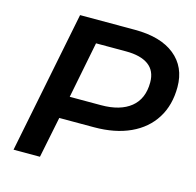

<svg xmlns="http://www.w3.org/2000/svg" viewBox="-103 -807 931 913"><g transform="rotate(15 363.0 -350.0)"><path d="M41 0 181 -700H451Q578 -700 647.5 -644Q717 -588 717 -489Q717 -400 676.5 -335.5Q636 -271 561 -236.5Q486 -202 383 -202H212L171 0ZM234 -312H388Q482 -312 534 -354Q586 -396 586 -477Q586 -534 547.5 -562Q509 -590 437 -590H289Z"/></g></svg>

Font: Montserrat Thin SemiBold
Style: Italic
Weight: 600
Italic angle: -11.3°
Version: Version 9.000